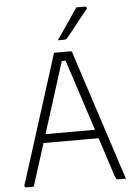

<svg xmlns="http://www.w3.org/2000/svg" viewBox="-62 -989 723 1035"><g transform="rotate(-5 300.0 -471.5)"><path d="M135 -277H406Q414 -277 422 -277Q430 -277 437 -277L459 -287L470 -230H146Q143 -230 140.5 -231.5Q138 -233 136.5 -235.5Q135 -238 135 -241ZM78 0Q69 0 59.5 0Q50 0 40 0Q34 0 31.5 -2Q29 -4 28.5 -7.5Q28 -11 29 -14Q45 -64 61 -113.5Q77 -163 92.5 -213Q108 -263 124 -312.5Q140 -362 155.5 -411.5Q171 -461 187 -511Q203 -561 218.5 -610.5Q234 -660 250 -710Q272 -710 297 -710Q322 -710 338 -710Q342 -710 344 -708.5Q346 -707 347.5 -705Q349 -703 349 -699Q375 -619 401 -539Q427 -459 453 -379.5Q479 -300 505 -220Q531 -140 557 -60Q562 -45 567 -30Q572 -15 577 0Q566 0 555.5 0Q545 0 537 0Q531 0 528 -1.5Q525 -3 523 -7Q521 -11 518 -18Q503 -63 482 -128.5Q461 -194 436.5 -268.5Q412 -343 387.5 -418.5Q363 -494 341.5 -560.5Q320 -627 304 -674L320 -662H275L291 -673Q276 -626 257 -565Q238 -504 215.5 -433.5Q193 -363 169.5 -288.5Q146 -214 122.5 -140.5Q99 -67 78 0ZM391 -943Q403 -943 409.5 -943Q416 -943 421.5 -943Q427 -943 437 -943Q443 -943 446 -938Q449 -933 444 -928Q426 -906 413 -889.5Q400 -873 388.5 -858.5Q377 -844 363 -826.5Q349 -809 328 -783Q326 -780 321.5 -777.5Q317 -775 311 -775Q304 -775 298.5 -775Q293 -775 287.5 -775Q282 -775 276 -775Q297 -805 315 -831.5Q333 -858 351.5 -885Q370 -912 391 -943Z"/></g></svg>

Font: Recursive Monospace Light
Style: Regular
Weight: 300
Version: Version 1.047